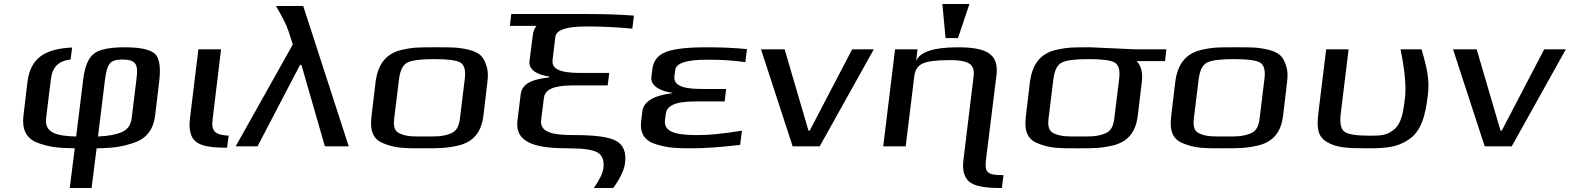

<svg xmlns="http://www.w3.org/2000/svg" viewBox="-20 -730 7833 958"><path d="M328 208H437L462 10C546 9 594 2 654 -20C713 -41 746 -87 754 -153L774 -321C783 -393 776 -440 753 -462C729 -483 680 -494 602 -494C529 -494 477 -484 450 -463C421 -442 403 -399 395 -332L360 -49C266 -51 201 -66 210 -140L234 -336C241 -395 273 -427 332 -433L340 -493C202 -486 132 -440 117 -321L97 -153C89 -86 110 -41 164 -19C220 3 268 9 353 10ZM661 -336 637 -140C633 -106 616 -83 588 -71C558 -58 519 -51 469 -49L504 -334C509 -372 516 -398 527 -412C537 -426 558 -433 589 -433C665 -433 669 -403 661 -336Z M1041 -136 1083 -484H970L928 -141C924 -108 925 -82 932 -62C949 -3 1016 7 1113 7L1121 -53C1051 -57 1033 -76 1041 -136Z M1493 -700H1357C1388 -647 1410 -605 1420 -573L1441 -508L1156 0H1265L1477 -406H1484L1601 0H1720Z M2412 -321C2416 -353 2415 -380 2407 -402C2394 -445 2375 -467 2322 -481C2264 -495 2234 -494 2155 -494C2076 -494 2045 -495 1984 -481C1902 -462 1865 -405 1854 -321L1834 -153C1825 -82 1838 -35 1895 -14C1955 10 1997 10 2093 10C2169 10 2204 10 2263 -3C2344 -21 2382 -72 2392 -153ZM2275 -140C2270 -100 2259 -74 2224 -62C2184 -48 2159 -49 2100 -49C2040 -49 2015 -48 1979 -62C1947 -74 1942 -100 1947 -140L1971 -336C1977 -381 1991 -408 2015 -419C2039 -430 2083 -435 2147 -435C2211 -435 2254 -430 2275 -419C2296 -408 2305 -381 2299 -336Z M2721 -348 2720 -344C2652 -335 2586 -322 2578 -259L2562 -129C2547 -10 2668 10 2817 10C2890 10 2938 17 2962 31C2985 45 2995 70 2991 107C2988 134 2971 168 2943 208H3040C3075 159 3095 117 3099 82C3105 30 3091 -6 3056 -26C3022 -46 2953 -56 2850 -56C2762 -56 2671 -61 2680 -131L2694 -242C2701 -300 2784 -304 2856 -304H3012L3020 -366H2885C2812 -366 2730 -371 2737 -430L2751 -546C2755 -581 2807 -598 2907 -598C2988 -598 3064 -594 3135 -587L3143 -652C3080 -657 3004 -660 2916 -660H2531L2524 -601H2657C2646 -588 2640 -571 2638 -551L2622 -426C2616 -378 2668 -355 2721 -348Z M3298 -131 3302 -162C3309 -220 3392 -224 3465 -224H3596L3603 -286H3493C3419 -286 3338 -291 3345 -350L3349 -380C3353 -415 3405 -432 3505 -432H3525C3584 -432 3642 -428 3699 -420L3707 -485C3644 -491 3580 -494 3514 -494C3454 -494 3406 -492 3373 -487C3295 -477 3244 -454 3235 -385L3230 -346C3225 -298 3281 -274 3335 -267V-265C3241 -254 3191 -223 3185 -174L3179 -124C3172 -63 3199 -26 3254 -10C3312 8 3352 10 3434 10C3498 10 3578 4 3673 -7L3682 -78C3590 -63 3519 -56 3467 -56C3380 -56 3289 -61 3298 -131Z M4340 -484H4232L4020 -78H4014L3895 -484H3777L3935 0H4070Z M4900 64 4952 -355C4965 -461 4902 -494 4759 -494C4638 -494 4569 -471 4551 -425L4558 -484H4446L4387 0H4499L4542 -350C4546 -381 4559 -402 4584 -413C4607 -424 4652 -430 4718 -430C4747 -430 4770 -428 4788 -424C4830 -414 4843 -391 4838 -350L4787 69C4781 117 4790 152 4814 175C4838 197 4889 208 4968 208H4979L4987 144C4903 144 4892 130 4900 64ZM4760 -540 4817 -710H4682L4698 -540Z M5420 -494C5341 -494 5310 -495 5249 -481C5167 -462 5130 -405 5119 -321L5099 -153C5090 -82 5103 -35 5160 -14C5220 10 5262 10 5358 10C5434 10 5469 10 5528 -3C5609 -21 5647 -72 5657 -153L5677 -319C5683 -368 5674 -403 5651 -425H5793L5800 -484H5642C5621 -484 5442 -494 5420 -494ZM5540 -140C5535 -100 5524 -74 5489 -62C5449 -48 5424 -49 5365 -49C5305 -49 5280 -48 5244 -62C5212 -74 5207 -100 5212 -140L5236 -336C5242 -381 5256 -408 5280 -419C5304 -430 5348 -435 5412 -435C5476 -435 5519 -430 5540 -419C5561 -408 5570 -381 5564 -336Z M6402 -321C6406 -353 6405 -380 6397 -402C6384 -445 6365 -467 6312 -481C6254 -495 6224 -494 6145 -494C6066 -494 6035 -495 5974 -481C5892 -462 5855 -405 5844 -321L5824 -153C5815 -82 5828 -35 5885 -14C5945 10 5987 10 6083 10C6159 10 6194 10 6253 -3C6334 -21 6372 -72 6382 -153ZM6265 -140C6260 -100 6249 -74 6214 -62C6174 -48 6149 -49 6090 -49C6030 -49 6005 -48 5969 -62C5937 -74 5932 -100 5937 -140L5961 -336C5967 -381 5981 -408 6005 -419C6029 -430 6073 -435 6137 -435C6201 -435 6244 -430 6265 -419C6286 -408 6295 -381 6289 -336Z M6803 10C6901 10 6952 4 7008 -33C7072 -75 7092 -154 7104 -252C7109 -292 7108 -328 7103 -359C7099 -390 7088 -432 7073 -484H6968C6990 -377 6997 -296 6990 -239C6982 -171 6973 -110 6931 -80C6897 -55 6874 -53 6813 -53C6746 -53 6703 -60 6687 -74C6670 -87 6664 -118 6670 -165L6709 -484H6597L6558 -166C6550 -95 6553 -50 6600 -22C6649 8 6706 10 6803 10Z M7793 -484H7685L7473 -78H7467L7348 -484H7230L7388 0H7523Z"/></svg>

Font: Gamestation Extended
Style: Italic
Weight: 400
Width: 7
Designer: Jonas Hecksher
Foundry: Jonas Hecksher, Playtypeª, e-types AS
Version: Version 1.003